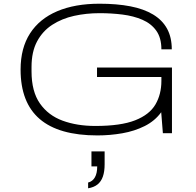

<svg xmlns="http://www.w3.org/2000/svg" viewBox="-20 -718 1057 1035"><path d="M505 12Q297 12 194 -76.5Q91 -165 91 -343Q91 -459 142 -538Q193 -617 288.5 -657.5Q384 -698 516 -698Q610 -698 682.5 -684Q755 -670 805 -640Q855 -610 880.5 -563.5Q906 -517 906 -452H850Q850 -514 822.5 -552.5Q795 -591 747.5 -611.5Q700 -632 640.5 -639.5Q581 -647 517 -647Q445 -647 379.5 -632.5Q314 -618 262 -584.5Q210 -551 180 -495Q150 -439 150 -357V-333Q150 -225 195 -160.5Q240 -96 317.5 -67.5Q395 -39 494 -39Q631 -39 708.5 -69.5Q786 -100 818 -155Q850 -210 850 -282V-303H503V-354H907V0H858L849 -113Q815 -66 760 -38.5Q705 -11 639 0.5Q573 12 505 12ZM455 297V266Q479 260 491.5 238Q504 216 504 179H473V98H544V168Q544 207 534.5 234Q525 261 505.5 276.5Q486 292 455 297Z"/></svg>

Font: Archivo Expanded Thin
Style: Regular
Weight: 250
Width: 7
Designer: Hector Gatti
Foundry: Omnibus-Type
Version: Version 2.001